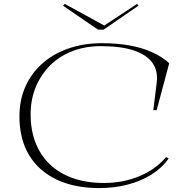

<svg xmlns="http://www.w3.org/2000/svg" viewBox="-20 -943 960 978"><path d="M839 -136Q805 -87 751 -53.5Q697 -20 629.5 -2.5Q562 15 485 15Q391 15 316 -9.5Q241 -34 187.5 -81.5Q134 -129 106.5 -196.5Q79 -264 79 -350Q79 -433 109 -501Q139 -569 195 -619Q251 -669 328.5 -696Q406 -723 499 -723Q576 -723 640 -711.5Q704 -700 755 -677Q806 -654 842 -621L778 -382H761L778 -520Q786 -582 756 -623.5Q726 -665 660 -686.5Q594 -708 494 -708Q416 -708 350 -683Q284 -658 236.5 -611Q189 -564 162.5 -500.5Q136 -437 136 -360Q136 -280 161.5 -215Q187 -150 235.5 -104.5Q284 -59 353 -35Q422 -11 510 -11Q607 -11 690 -45.5Q773 -80 826 -143ZM678 -923 685 -914 508 -792H479L301 -914L310 -923L511 -813Z"/></svg>

Font: Kalnia SemiExpanded ExtraLight
Style: Regular
Weight: 250
Width: 6
Designer: Frida Medrano
Foundry: Frida Medrano
Version: Version 1.105